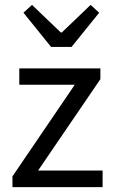

<svg xmlns="http://www.w3.org/2000/svg" viewBox="-20 -766 465 786"><path d="M31 0H400V-68H136L391 -442V-486H59V-419H286L31 -44ZM189 -574H273L386 -714L351 -746L233 -633H229L111 -746L76 -714Z"/></svg>

Font: DAIFUKU Sans
Style: Regular
Weight: 400
Designer: Original font ‘Source Han Sans JP’ : Paul D. Hunt
Foundry: Daifuku
Version: Version 1.000